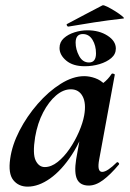

<svg xmlns="http://www.w3.org/2000/svg" viewBox="-20 -683 484 716"><path d="M83 13Q49 13 29.5 -11.5Q10 -36 18 -91Q25 -142 52.5 -195.5Q80 -249 120.5 -295.5Q161 -342 206.5 -370.5Q252 -399 294 -399Q314 -399 335 -391.5Q356 -384 371.5 -367.5Q387 -351 389 -324L329 -357Q346 -359 364.5 -373Q383 -387 396 -407Q398 -410 403.5 -408Q409 -406 408 -404L350 -89Q341 -42 361 -42Q371 -42 385 -51.5Q399 -61 415 -77Q418 -80 422 -76Q426 -72 423 -69Q392 -32 364.5 -11.5Q337 9 311 9Q279 9 267.5 -14.5Q256 -38 264 -89L289 -229L310 -246Q286 -164 248 -106Q210 -48 167 -17.5Q124 13 83 13ZM147 -60Q171 -60 195 -79Q219 -98 239.5 -128Q260 -158 274.5 -191.5Q289 -225 294 -253Q302 -298 288 -324Q274 -350 244 -350Q216 -350 189 -327Q162 -304 141 -264Q120 -224 111 -172Q101 -109 113 -84.5Q125 -60 147 -60ZM296 -436Q252 -436 227 -457Q202 -478 202 -504Q202 -526 218 -540.5Q234 -555 258 -562.5Q282 -570 306 -570Q350 -570 381 -550Q412 -530 412 -502Q412 -481 395 -466.5Q378 -452 351.5 -444Q325 -436 296 -436ZM312 -450Q338 -450 338 -484Q338 -513 325 -534.5Q312 -556 289 -556Q262 -556 262 -524Q262 -499 275 -474.5Q288 -450 312 -450ZM236 -584Q232 -583 229.5 -588Q227 -593 231 -594Q271 -615 298 -629.5Q325 -644 362 -663Q366 -665 380 -658Q394 -651 410 -641Q426 -631 436 -622.5Q446 -614 440 -614Q379 -607 331 -599.5Q283 -592 236 -584Z"/></svg>

Font: Cormorant Light
Style: Bold Italic
Weight: 700
Italic angle: -10°
Version: Version 4.000